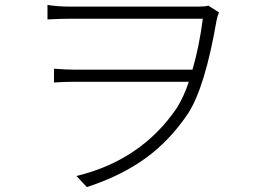

<svg xmlns="http://www.w3.org/2000/svg" viewBox="-20 -725 1040 776"><path d="M822.3 -702.1 865.2 -674.8Q859.4 -663.1 855.5 -643.6Q808.6 -372.1 740.2 -266.6Q667 -157.2 568.8 -85.9Q470.7 -14.6 331.1 31.2L289.1 -13.7Q550.8 -77.1 694.3 -288.1Q722.7 -333 743.2 -394.5H283.2Q239.3 -394.5 198.2 -391.6V-447.3Q249 -443.4 282.2 -443.4H757.8Q784.2 -531.2 799.8 -649.4H267.6Q230.5 -649.4 171.9 -646.5V-705.1Q212.9 -698.2 267.6 -698.2H779.3Q807.6 -698.2 822.3 -702.1Z"/></svg>

Font: Gen Shin Gothic Light
Style: Regular
Weight: 200
Designer: [Source Han Sans]
Ryoko NISHIZUKA  (kana & ideographs); Paul D. Hunt (Latin, Greek & Cyrillic); Wenlong ZHANG  (bopomofo
Version: Version 1.002.20150607